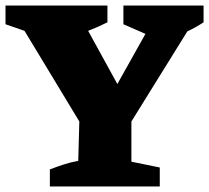

<svg xmlns="http://www.w3.org/2000/svg" viewBox="-45 -677 759 697"><path d="M136 0V-62Q162 -72 186.5 -80Q211 -88 239 -93L243 -236L44 -565L-25 -589V-657H345V-596Q311 -579 275 -565L381 -372L483 -554L403 -589V-657H694V-596Q665 -577 635 -563L432 -236V-90L535 -69V0Z"/></svg>

Font: Piazzolla SC ExtraBold
Style: Regular
Weight: 800
Designer: Juan Pablo del Peral
Foundry: Huerta Tipografica
Version: Version 1.330